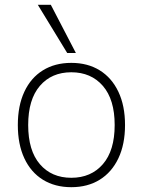

<svg xmlns="http://www.w3.org/2000/svg" viewBox="-20 -769 593 797"><path d="M276 8Q208 8 158 -23Q108 -54 81 -112Q54 -170 54 -250Q54 -330 81 -388Q108 -446 158 -477Q208 -508 276 -508Q344 -508 394 -477Q444 -446 471.5 -388Q499 -330 499 -250Q499 -170 471.5 -112Q444 -54 394 -23Q344 8 276 8ZM276 -31Q358 -31 407 -87.5Q456 -144 456 -250Q456 -356 407 -412.5Q358 -469 276 -469Q194 -469 145.5 -412.5Q97 -356 97 -250Q97 -144 145.5 -87.5Q194 -31 276 -31ZM259 -549 137 -749H191L295 -549Z"/></svg>

Font: Mulish ExtraLight
Style: Regular
Weight: 200
Designer: Vernon Adams
Foundry: Vernon Adams
Version: Version 3.603